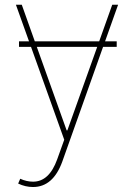

<svg xmlns="http://www.w3.org/2000/svg" viewBox="-20 -565 562 790"><path d="M69.6 -545.5 123.2 -394.9H388.1L441.8 -545.5H465.9L412.3 -394.9H460.2V-372.2H404.1L236.5 99.4Q198.5 204.5 115.8 204.5Q84.5 204.5 54.7 190.3L63.2 170.5Q89.5 182.5 116.1 182.5Q182.2 182.5 215.2 90.9L244.3 9.9L107.6 -372.2H58.2V-394.9H99.4L45.5 -545.5ZM131.4 -372.2 254.3 -28.4H257.1L380 -372.2Z"/></svg>

Font: Inter P Thin
Style: Regular
Weight: 100
Designer: Rasmus Andersson
Foundry: rsms
Version: Version 3.018;git-588b23468